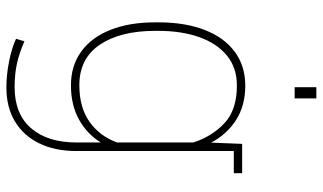

<svg xmlns="http://www.w3.org/2000/svg" viewBox="-226 -576 1015 604"><g transform="rotate(90 282.0 -274.5)"><path d="M255.9 213.4Q217.3 213.4 175.5 205.3Q133.8 197.3 102.5 183.1L110.4 156.7Q146 172.4 179.2 179.9Q212.4 187.5 254.9 187.5Q339.4 187.5 384 135.5Q428.7 83.5 428.7 -6.8V-83.5Q402.3 -40.5 356.7 -15.1Q311 10.3 249 10.3Q187 10.3 142.6 -22Q98.1 -54.2 74.5 -113.8Q50.8 -173.3 50.8 -254.4V-264.6Q50.8 -348.6 74.5 -409.9Q98.1 -471.2 142.8 -504.6Q187.5 -538.1 250 -538.1Q312.5 -538.1 357.7 -509.3Q402.8 -480.5 429.2 -430.7L433.1 -528.3H455.6V-6.8Q455.6 60.5 431.4 110.1Q407.2 159.7 362.5 186.5Q317.9 213.4 255.9 213.4ZM248.5 -16.1Q318.8 -16.1 364 -48.3Q409.2 -80.6 428.7 -134.8V-374.5Q410.2 -432.6 368.4 -472.2Q326.7 -511.7 249.5 -511.7Q193.8 -511.7 155.5 -480.5Q117.2 -449.2 97.4 -393.6Q77.6 -337.9 77.6 -264.6V-254.4Q77.6 -145 121.1 -80.6Q164.6 -16.1 248.5 -16.1ZM445.8 -502 442.4 -528.3H525.4V-502ZM254.9 -693.4V-761.7H290V-693.4Z"/></g></svg>

Font: Roboto Slab LO Thin
Style: Regular
Weight: 250
Designer: Google
Version: Version 2.00;September 28, 2018;FontCreator 11.5.0.2427 64-b